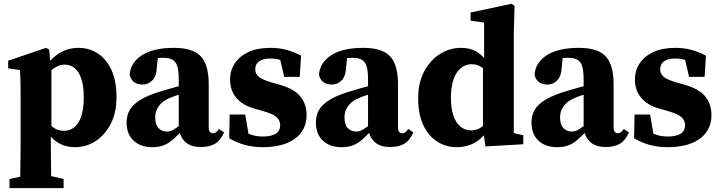

<svg xmlns="http://www.w3.org/2000/svg" viewBox="-20 -746 3724 993"><path d="M413.2 -241.5Q413.2 -300.8 400.7 -338.2Q388.1 -375.6 366.1 -393.7Q344.1 -411.8 314.3 -411.8Q288.4 -411.8 264.5 -396.4Q240.7 -380.9 220.7 -360.5Q200.7 -340 183.9 -322.8L174.9 -339.4Q218.2 -419.8 269.4 -459.2Q320.7 -498.5 386.8 -498.5Q441.3 -498.5 485.7 -469.6Q530.2 -440.7 556.4 -384.1Q582.6 -327.5 582.6 -244.1Q582.6 -163.4 552.7 -105.5Q522.8 -47.6 474.3 -16.2Q425.8 15.2 369 15.2Q324.5 15.2 290.8 -2.1Q257 -19.4 230.9 -53.7Q204.8 -87.9 182.1 -139.2L191.1 -157.4Q222.2 -116.3 248.2 -92.9Q274.3 -69.4 311.3 -69.4Q341.3 -69.4 364.2 -87.6Q387 -105.8 400.1 -144.2Q413.2 -182.6 413.2 -241.5ZM222.1 159.7 309 179.7V227H29.2V179.7L124.9 159.7ZM86.5 2.6V-267.8Q86.5 -295.8 86 -313.8Q85.5 -331.8 85 -347.7Q84.5 -363.7 83.5 -383.7L22.3 -392.7V-432.1L218.2 -498.5L234.6 -489.3L241.2 -411.5L245.9 -396.5V-82.3L242.9 -69.8V2Q242.9 34.1 243.4 68.9Q243.9 103.7 244.4 143.2Q244.9 182.6 245.9 227H83.5Q84.5 182.6 85 143.3Q85.5 104 86 69.3Q86.5 34.7 86.5 2.6Z M634.8 -112.7Q634.8 -148.7 651.1 -177.6Q667.3 -206.6 709.3 -231.7Q751.3 -256.8 828.4 -278.6Q849.4 -285.2 877.4 -292.8Q905.3 -300.4 934.8 -307.8Q964.2 -315.2 987.8 -320.6V-278.8Q952.3 -269.7 916 -259.5Q879.6 -249.3 857.4 -238.8Q834.7 -229.8 818.1 -215.4Q801.4 -201 792 -181.8Q782.6 -162.6 782.6 -139Q782.6 -101.2 800 -83.4Q817.4 -65.7 842.7 -65.7Q852.8 -65.7 861.8 -68.5Q870.9 -71.4 882.3 -78.6Q893.6 -85.8 909.5 -97L949.7 -127.2L960.1 -112.7L918.1 -67.1Q893.8 -41.4 872.9 -23Q851.9 -4.6 827.3 5.3Q802.7 15.2 766 15.2Q708.1 15.2 671.5 -18.1Q634.8 -51.4 634.8 -112.7ZM904.5 -81.9V-332.3Q904.5 -376.9 897.5 -401.6Q890.5 -426.3 873.1 -436.7Q855.7 -447.1 823.5 -447.1Q805 -447.1 784 -444.3Q762.9 -441.5 729.8 -432.7L798.7 -471.6L791.5 -402.2Q789.5 -352.1 768.1 -330.4Q746.8 -308.8 718.1 -308.8Q662.4 -308.8 650.7 -358.9Q654.6 -421.7 713.5 -460.1Q772.3 -498.5 880.5 -498.5Q977 -498.5 1018.3 -454.9Q1059.5 -411.2 1059.5 -310.4V-86.1Q1059.5 -71.6 1065.5 -64.2Q1071.6 -56.9 1082.1 -56.9Q1090 -56.9 1096.9 -61.8Q1103.7 -66.7 1112.4 -78.9L1138.9 -61.2Q1120.9 -20.2 1092.5 -2.9Q1064 14.3 1018.6 14.3Q967.5 14.3 939.2 -11.1Q911 -36.6 904.5 -81.9Z M1339.3 15.2Q1290.1 15.2 1247.7 3.9Q1205.2 -7.4 1165.4 -30.8L1167.8 -153.5H1248.3L1270.9 -19.6L1214.7 -39V-80.2Q1247.2 -60.9 1276.1 -50.4Q1305.1 -39.9 1339.9 -39.9Q1383.5 -39.9 1406.3 -54.6Q1429.1 -69.2 1429.1 -98.9Q1429.1 -122.2 1411.5 -139.2Q1393.9 -156.2 1344.7 -170.3L1290.8 -185.9Q1232.9 -203 1201.4 -241Q1169.8 -279 1169.8 -335Q1169.8 -381.1 1194.1 -418.2Q1218.5 -455.2 1264.9 -476.9Q1311.3 -498.5 1378.6 -498.5Q1423.2 -498.5 1460.9 -488.4Q1498.6 -478.3 1537.1 -458.3L1530.2 -348.6H1449.9L1421.2 -472L1476.7 -448V-411.2Q1449.8 -428.8 1429 -436.1Q1408.2 -443.4 1374.7 -443.4Q1341.7 -443.4 1320.9 -429.3Q1300.2 -415.1 1300.2 -387.4Q1300.2 -366.4 1316.1 -350.9Q1332.1 -335.3 1383.8 -319.9L1432.6 -306Q1504 -284.5 1534.7 -245.8Q1565.5 -207 1565.5 -151.4Q1565.5 -98.5 1538.2 -61.3Q1511 -24.1 1460.4 -4.5Q1409.8 15.2 1339.3 15.2Z M1613.8 -112.7Q1613.8 -148.7 1630.1 -177.6Q1646.3 -206.6 1688.3 -231.7Q1730.3 -256.8 1807.4 -278.6Q1828.4 -285.2 1856.4 -292.8Q1884.3 -300.4 1913.8 -307.8Q1943.2 -315.2 1966.8 -320.6V-278.8Q1931.3 -269.7 1895 -259.5Q1858.6 -249.3 1836.4 -238.8Q1813.7 -229.8 1797.1 -215.4Q1780.4 -201 1771 -181.8Q1761.6 -162.6 1761.6 -139Q1761.6 -101.2 1779 -83.4Q1796.4 -65.7 1821.7 -65.7Q1831.8 -65.7 1840.8 -68.5Q1849.9 -71.4 1861.3 -78.6Q1872.6 -85.8 1888.5 -97L1928.7 -127.2L1939.1 -112.7L1897.1 -67.1Q1872.8 -41.4 1851.9 -23Q1830.9 -4.6 1806.3 5.3Q1781.7 15.2 1745 15.2Q1687.1 15.2 1650.5 -18.1Q1613.8 -51.4 1613.8 -112.7ZM1883.5 -81.9V-332.3Q1883.5 -376.9 1876.5 -401.6Q1869.5 -426.3 1852.1 -436.7Q1834.7 -447.1 1802.5 -447.1Q1784 -447.1 1763 -444.3Q1741.9 -441.5 1708.8 -432.7L1777.7 -471.6L1770.5 -402.2Q1768.5 -352.1 1747.1 -330.4Q1725.8 -308.8 1697.1 -308.8Q1641.4 -308.8 1629.7 -358.9Q1633.6 -421.7 1692.5 -460.1Q1751.3 -498.5 1859.5 -498.5Q1956 -498.5 1997.3 -454.9Q2038.5 -411.2 2038.5 -310.4V-86.1Q2038.5 -71.6 2044.5 -64.2Q2050.6 -56.9 2061.1 -56.9Q2069 -56.9 2075.9 -61.8Q2082.7 -66.7 2091.4 -78.9L2117.9 -61.2Q2099.9 -20.2 2071.5 -2.9Q2043 14.3 1997.6 14.3Q1946.5 14.3 1918.2 -11.1Q1890 -36.6 1883.5 -81.9Z M2312.1 -239.3Q2312.1 -184.9 2325.2 -147.3Q2338.3 -109.7 2362 -90.6Q2385.7 -71.6 2416.3 -71.6Q2452.1 -71.6 2479.3 -95.5Q2506.4 -119.4 2529.5 -156.2L2541.4 -140Q2504.8 -60.2 2457 -22.5Q2409.3 15.2 2342.4 15.2Q2285.7 15.2 2240.4 -14.2Q2195.1 -43.5 2168.9 -99.7Q2142.7 -155.9 2142.7 -237.3Q2142.7 -319.1 2174.2 -377.5Q2205.6 -436 2256.3 -467.3Q2306.9 -498.5 2362.9 -498.5Q2406.3 -498.5 2436.7 -483.1Q2467 -467.6 2490.7 -437.3Q2514.4 -407 2537.5 -362.2L2527.5 -342.7Q2498.2 -378.2 2474.1 -396.1Q2450.1 -414 2418.9 -414Q2389.1 -414 2364.7 -394.9Q2340.3 -375.8 2326.2 -337.4Q2312.1 -298.9 2312.1 -239.3ZM2569.3 -72.6 2686.4 -46.5V0L2490.8 11.4L2477.9 -77.6V-409.5L2483.8 -420.4V-629.1L2413.7 -639.1V-681.3L2625.1 -726.3L2641.3 -716.1L2637.3 -576.3V0Z M2728.8 -112.7Q2728.8 -148.7 2745.1 -177.6Q2761.3 -206.6 2803.3 -231.7Q2845.3 -256.8 2922.4 -278.6Q2943.4 -285.2 2971.4 -292.8Q2999.3 -300.4 3028.8 -307.8Q3058.2 -315.2 3081.8 -320.6V-278.8Q3046.3 -269.7 3010 -259.5Q2973.6 -249.3 2951.4 -238.8Q2928.7 -229.8 2912.1 -215.4Q2895.4 -201 2886 -181.8Q2876.6 -162.6 2876.6 -139Q2876.6 -101.2 2894 -83.4Q2911.4 -65.7 2936.7 -65.7Q2946.8 -65.7 2955.8 -68.5Q2964.9 -71.4 2976.3 -78.6Q2987.6 -85.8 3003.5 -97L3043.7 -127.2L3054.1 -112.7L3012.1 -67.1Q2987.8 -41.4 2966.9 -23Q2945.9 -4.6 2921.3 5.3Q2896.7 15.2 2860 15.2Q2802.1 15.2 2765.5 -18.1Q2728.8 -51.4 2728.8 -112.7ZM2998.5 -81.9V-332.3Q2998.5 -376.9 2991.5 -401.6Q2984.5 -426.3 2967.1 -436.7Q2949.7 -447.1 2917.5 -447.1Q2899 -447.1 2878 -444.3Q2856.9 -441.5 2823.8 -432.7L2892.7 -471.6L2885.5 -402.2Q2883.5 -352.1 2862.1 -330.4Q2840.8 -308.8 2812.1 -308.8Q2756.4 -308.8 2744.7 -358.9Q2748.6 -421.7 2807.5 -460.1Q2866.3 -498.5 2974.5 -498.5Q3071 -498.5 3112.3 -454.9Q3153.5 -411.2 3153.5 -310.4V-86.1Q3153.5 -71.6 3159.5 -64.2Q3165.6 -56.9 3176.1 -56.9Q3184 -56.9 3190.9 -61.8Q3197.7 -66.7 3206.4 -78.9L3232.9 -61.2Q3214.9 -20.2 3186.5 -2.9Q3158 14.3 3112.6 14.3Q3061.5 14.3 3033.2 -11.1Q3005 -36.6 2998.5 -81.9Z M3433.3 15.2Q3384.1 15.2 3341.7 3.9Q3299.2 -7.4 3259.4 -30.8L3261.8 -153.5H3342.3L3364.9 -19.6L3308.7 -39V-80.2Q3341.2 -60.9 3370.1 -50.4Q3399.1 -39.9 3433.9 -39.9Q3477.5 -39.9 3500.3 -54.6Q3523.1 -69.2 3523.1 -98.9Q3523.1 -122.2 3505.5 -139.2Q3487.9 -156.2 3438.7 -170.3L3384.8 -185.9Q3326.9 -203 3295.4 -241Q3263.8 -279 3263.8 -335Q3263.8 -381.1 3288.1 -418.2Q3312.5 -455.2 3358.9 -476.9Q3405.3 -498.5 3472.6 -498.5Q3517.2 -498.5 3554.9 -488.4Q3592.6 -478.3 3631.1 -458.3L3624.2 -348.6H3543.9L3515.2 -472L3570.7 -448V-411.2Q3543.8 -428.8 3523 -436.1Q3502.2 -443.4 3468.7 -443.4Q3435.7 -443.4 3414.9 -429.3Q3394.2 -415.1 3394.2 -387.4Q3394.2 -366.4 3410.1 -350.9Q3426.1 -335.3 3477.8 -319.9L3526.6 -306Q3598 -284.5 3628.7 -245.8Q3659.5 -207 3659.5 -151.4Q3659.5 -98.5 3632.2 -61.3Q3605 -24.1 3554.4 -4.5Q3503.8 15.2 3433.3 15.2Z"/></svg>

Font: Adobe Variable Font Prototype
Style: Regular
Weight: 389
Designer: Frank Grießhammer
Foundry: Adobe
Version: Version 1.004;hotconv 1.0.113;makeotfexe 2.5.65598